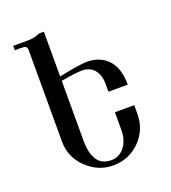

<svg xmlns="http://www.w3.org/2000/svg" viewBox="-118 -718 716 803"><g transform="rotate(-20 240.0 -316.5)"><path d="M421.9 -300.8H335.9V-335.9Q335.9 -375 316.4 -398.4Q296.9 -421.9 261.7 -421.9Q234.4 -421.9 168 -410.2V-144.5Q168 -27.3 250 -27.3Q285.2 -27.3 308.6 -56.6Q332 -85.9 332 -132.8V-210.9H418V-171.9Q418 -101.6 369.1 -52.7Q320.3 -3.9 250 -3.9Q183.6 -3.9 132.8 -52.7Q82 -101.6 82 -171.9V-578.1Q82 -589.8 76.2 -593.8Q70.3 -597.7 54.7 -597.7H27.3V-617.2H62.5Q74.2 -617.2 91.8 -617.2Q109.4 -617.2 125 -621.1L148.4 -628.9H168V-429.7Q261.7 -449.2 293 -449.2Q351.6 -449.2 386.7 -412.1Q421.9 -375 421.9 -300.8Z"/></g></svg>

Font: 和音 by 宁静之雨，公众号njzyshare
Style: Regular
Weight: 400
Designer: Steve Matteson
Foundry: Ascender Corporation
Version: Version 6.00;June 8, 2018;FontCreator 11.0.0.2388 32-bit